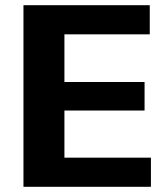

<svg xmlns="http://www.w3.org/2000/svg" viewBox="-20 -720 641 740"><path d="M193.1 -112.2H561.7V0H70.4V-700H557.2V-587.8H193.1L228.3 -674.6V-345.9L193.1 -403.9H537.2V-294.1H193.1L228.3 -352.1V-25.4Z"/></svg>

Font: Pathway Extreme 8pt Thin
Style: Regular
Weight: 100
Designer: Eduardo Rodriguez Tunni
Foundry: Eduardo Rodriguez Tunni
Version: Version 1.000